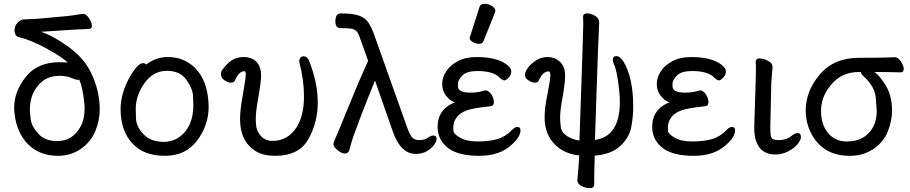

<svg xmlns="http://www.w3.org/2000/svg" viewBox="-20 -790 4753 1003"><path d="M283 24Q186 24 126.5 -36.5Q67 -97 56 -197Q54 -213 54 -229Q54 -311 114.5 -388Q175 -465 290 -465Q327 -465 334 -462Q310 -489 226 -535Q142 -581 82 -595Q56 -599 56 -633Q56 -653 70.5 -670Q85 -687 103.5 -688.5Q122 -690 137 -690H148Q160 -690 330 -706Q360 -709 413 -718Q430 -718 445 -695Q460 -672 460 -656Q460 -639 445 -639Q417 -639 194 -624Q262 -601 339.5 -544Q417 -487 453 -415Q501 -319 501 -219Q501 -160 477.5 -104Q454 -48 402 -12Q350 24 283 24ZM278 -53Q367 -53 408 -143Q422 -177 422 -223Q422 -239 420 -256Q411 -338 394 -374Q393 -373 384 -373Q376 -373 363 -379Q329 -394 294 -394Q236 -394 200 -364Q136 -310 136 -217Q136 -202 140.5 -166Q145 -130 180 -91.5Q215 -53 278 -53Z M842 24Q733 24 674 -38Q610 -105 610 -220Q610 -296 652 -377Q698 -460 726 -460Q739 -460 744 -453Q794 -492 856 -492Q918 -492 965 -462Q1067 -397 1070 -232Q1070 -136 1010 -56Q950 24 842 24ZM834 -49Q881 -49 917 -74Q990 -127 990 -241Q990 -249 988.5 -287.5Q987 -326 954 -373Q921 -420 851 -420Q781 -420 735 -356Q689 -292 689 -220Q689 -214 690.5 -171Q692 -128 730 -88.5Q768 -49 834 -49Z M1417 24Q1356 24 1318 1Q1234 -50 1234 -167Q1234 -217 1248 -291Q1264 -381 1264 -403Q1264 -418 1256 -418Q1228 -418 1207 -369Q1202 -358 1186 -358Q1172 -358 1153 -370.5Q1134 -383 1134 -404Q1134 -414 1139 -422Q1165 -458 1190.5 -475Q1216 -492 1254 -492Q1291 -492 1315 -472Q1344 -446 1344 -393Q1344 -363 1325 -254Q1316 -201 1316 -166Q1316 -152 1319 -127.5Q1322 -103 1344 -78.5Q1366 -54 1404 -54Q1482 -54 1528 -123Q1568 -183 1568 -287Q1568 -372 1543 -468Q1543 -481 1549.5 -488.5Q1556 -496 1566 -496Q1584 -496 1594 -474Q1640 -359 1640 -253Q1640 -152 1591.5 -64Q1543 24 1417 24Z M2152 14Q2073 14 2032 -103L1939 -369Q1905 -287 1863.5 -178.5Q1822 -70 1816 -46Q1810 -22 1804.5 -5Q1799 12 1781 12Q1765 12 1743.5 -5.5Q1722 -23 1722 -36Q1722 -46 1730 -62.5Q1738 -79 1798 -226.5Q1858 -374 1903 -473L1863 -584Q1854 -614 1843.5 -625.5Q1833 -637 1816.5 -640Q1800 -643 1760 -643Q1732 -643 1732 -678Q1732 -720 1761 -720Q1821 -720 1853.5 -709Q1886 -698 1902.5 -674.5Q1919 -651 1933 -613L2107 -124Q2121 -86 2132 -73Q2143 -60 2165 -58Q2199 -58 2214.5 -70Q2230 -82 2243 -82Q2261 -82 2261 -63Q2261 -51 2247 -32.5Q2233 -14 2209.5 0Q2186 14 2152 14Z M2484 24Q2376 24 2323 -15Q2266 -58 2266 -127Q2266 -220 2357 -256Q2337 -259 2313.5 -286Q2290 -313 2290 -352Q2290 -384 2310 -416Q2330 -448 2370.5 -470Q2411 -492 2470 -492Q2576 -492 2628 -452Q2651 -434 2651 -419Q2651 -398 2637 -384Q2623 -370 2615 -370Q2605 -370 2590 -385Q2556 -419 2474 -419Q2418 -419 2395 -395.5Q2372 -372 2372 -350Q2372 -348 2372.5 -335.5Q2373 -323 2388.5 -314.5Q2404 -306 2440 -306Q2476 -306 2515 -318Q2533 -318 2546.5 -297Q2560 -276 2560 -257Q2560 -236 2543 -235Q2453 -226 2417.5 -213Q2382 -200 2365 -176Q2348 -152 2348 -125Q2348 -122 2348.5 -106.5Q2349 -91 2383 -71Q2417 -51 2475 -51Q2534 -51 2577 -63Q2620 -75 2655 -111Q2669 -127 2683 -127Q2699 -127 2699 -109Q2699 -75 2653 -34Q2591 24 2484 24ZM2483 -561Q2467 -561 2450.5 -570Q2434 -579 2434 -590Q2434 -598 2436 -600L2485 -754Q2489 -770 2512 -770Q2531 -770 2549.5 -759Q2568 -748 2568 -732Q2568 -728 2505 -574Q2500 -561 2483 -561Z M3060 193Q3040 193 3019 182.5Q2998 172 2996 153Q3003 78 3006 22Q2932 15 2883 -31Q2825 -86 2825 -176Q2825 -226 2839 -293Q2855 -374 2855 -398Q2855 -417 2846 -417Q2815 -417 2795 -370Q2790 -358 2774 -358Q2760 -358 2741 -370Q2722 -382 2722 -400Q2722 -413 2736.5 -434Q2751 -455 2778.5 -473.5Q2806 -492 2841 -492Q2876 -492 2901 -471Q2932 -446 2932 -394Q2932 -355 2919 -283Q2906 -216 2906 -172Q2906 -157 2909.5 -127.5Q2913 -98 2942.5 -79Q2972 -60 3007 -56Q3027 -625 3027 -663L3026 -704Q3026 -720 3048 -720Q3065 -720 3087.5 -708Q3110 -696 3110 -672Q3105 -585 3088 -59Q3218 -77 3218 -258Q3218 -289 3214 -324Q3203 -423 3187 -455Q3181 -469 3181 -477Q3181 -497 3200 -497Q3218 -497 3236 -470Q3288 -386 3288 -231Q3288 -184 3278 -128Q3268 -72 3221 -28Q3174 16 3087 23Q3084 94 3084 174Q3084 193 3060 193Z M3605 24Q3497 24 3444 -15Q3387 -58 3387 -127Q3387 -220 3478 -256Q3458 -259 3434.5 -286Q3411 -313 3411 -352Q3411 -384 3431 -416Q3451 -448 3491.5 -470Q3532 -492 3591 -492Q3697 -492 3749 -452Q3772 -434 3772 -419Q3772 -398 3758 -384Q3744 -370 3736 -370Q3726 -370 3711 -385Q3677 -419 3595 -419Q3539 -419 3516 -395.5Q3493 -372 3493 -350Q3493 -348 3493.5 -335.5Q3494 -323 3509.5 -314.5Q3525 -306 3561 -306Q3597 -306 3636 -318Q3654 -318 3667.5 -297Q3681 -276 3681 -257Q3681 -236 3664 -235Q3574 -226 3538.5 -213Q3503 -200 3486 -176Q3469 -152 3469 -125Q3469 -122 3469.5 -106.5Q3470 -91 3504 -71Q3538 -51 3596 -51Q3655 -51 3698 -63Q3741 -75 3776 -111Q3790 -127 3804 -127Q3820 -127 3820 -109Q3820 -75 3774 -34Q3712 24 3605 24Z M4031 17Q3920 17 3920 -126L3924 -254Q3929 -397 3929 -429L3928 -470Q3930 -485 3947 -485Q3959 -485 3975 -480Q4013 -466 4015 -445L4016 -442L4009 -353L4004 -122Q4004 -104 4006 -85Q4008 -66 4020.5 -62Q4033 -58 4047 -58Q4089 -58 4116 -81Q4134 -95 4146 -95Q4164 -95 4164 -74Q4164 -58 4145.5 -36Q4127 -14 4096 1.5Q4065 17 4031 17Z M4419 24Q4285 24 4223 -83Q4189 -143 4189 -213Q4189 -314 4262.5 -401Q4336 -488 4467 -488Q4603 -488 4654 -491Q4672 -491 4686.5 -468Q4701 -445 4701 -431Q4701 -412 4685 -412Q4618 -414 4548 -414Q4571 -399 4602 -352Q4640 -294 4640 -214Q4640 -159 4618 -103.5Q4596 -48 4543 -12Q4490 24 4419 24ZM4496 -76Q4560 -121 4560 -210Q4560 -221 4555 -280Q4550 -339 4490 -393Q4478 -403 4477 -414H4468Q4375 -414 4320 -345Q4269 -284 4269 -211Q4269 -134 4311 -89Q4347 -51 4403 -51Q4459 -51 4496 -76Z"/></svg>

Font: LXGW WenKai TC
Style: Bold
Weight: 700
Designer: LXGW / Fontworks Inc.
Foundry: LXGW / Fontworks Inc.
Version: Version 1.330;April 28, 2024